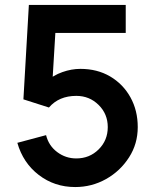

<svg xmlns="http://www.w3.org/2000/svg" viewBox="-20 -740 626 775"><path d="M283.5 15Q200 15 136.5 -33.8Q73 -82.5 50 -163.5L166 -194.5Q176.5 -152 210.8 -126.2Q245 -100.5 288 -100.5Q341.5 -100.5 378.2 -137Q415 -173.5 415 -227Q415 -280 378 -316.5Q341 -353 288 -353Q218 -353 177.5 -306L74.5 -339L96.5 -720H487.5V-607H161L206 -649.5L190 -384.5L168 -411.5Q195 -436 231.8 -449Q268.5 -462 304.5 -462Q372.5 -462 424.5 -431.5Q477 -400.5 506.5 -347.2Q536 -294 536 -227Q536 -159.5 501 -105Q465.5 -49.5 408 -17.2Q350.5 15 283.5 15Z"/></svg>

Font: Vortex Mix
Style: Bold
Weight: 700
Designer: Mikhail Sharanda
Foundry: Mikhail Sharanda
Version: Version 4.504;Glyphs 3.1.2 (3151)